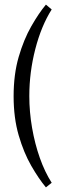

<svg xmlns="http://www.w3.org/2000/svg" viewBox="-20 -700 277 832"><path d="M179 -680 204 -659Q159 -588 133 -487.5Q107 -387 107 -284Q107 -215 119 -146Q131 -77 152.5 -16Q174 45 204 92L179 112Q148 75 115.5 18.5Q83 -38 61 -113.5Q39 -189 39 -283Q39 -378 61 -453.5Q83 -529 115.5 -586Q148 -643 179 -680Z"/></svg>

Font: Grenze Gotisch Light
Style: Regular
Weight: 300
Designer: Renata Polastri
Foundry: Omnibus-Type
Version: Version 1.001